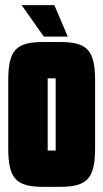

<svg xmlns="http://www.w3.org/2000/svg" viewBox="-20 -720 401 745"><path d="M191 -700H64L150 -578H243ZM349 -406C349 -524 320 -557 213 -557H148C40 -557 12 -524 12 -406V-146C12 -29 40 5 148 5H213C320 5 349 -29 349 -146ZM165 -416H196V-136H165Z"/></svg>

Font: Queering Heavy
Style: Bold
Weight: 900
Designer: Adam Naccarato
Foundry: adamnac
Version: Version 2.000;hotconv 1.0.109;makeotfexe 2.5.65596